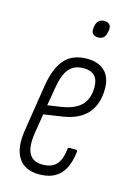

<svg xmlns="http://www.w3.org/2000/svg" viewBox="-104 -704 518 764"><g transform="rotate(15 155.0 -322.5)"><path d="M135 6Q76 6 50 -34Q24 -74 36 -149L66 -341Q79 -418 111.5 -453Q144 -488 202 -488Q249 -488 275 -463Q301 -438 301 -391Q301 -327 267.5 -288.5Q234 -250 164 -240L90 -229L77 -149Q68 -91 83.5 -63Q99 -35 138 -35Q176 -35 195 -55.5Q214 -76 219 -121Q219 -127 225 -127H252Q259 -127 258 -120Q251 -56 221 -25Q191 6 135 6ZM96 -268 156 -277Q209 -286 234 -312.5Q259 -339 259 -386Q259 -448 198 -448Q159 -448 138 -422.5Q117 -397 108 -339ZM221 -581Q207 -581 199.5 -589Q192 -597 194 -611L195 -620Q198 -635 206 -643Q214 -651 229 -651Q244 -651 251 -643Q258 -635 256 -620L254 -611Q252 -597 244 -589Q236 -581 221 -581Z"/></g></svg>

Font: Sofia Sans Extra Condensed Light
Style: Italic
Weight: 300
Italic angle: -9°
Version: Version 4.100